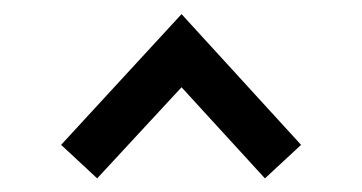

<svg xmlns="http://www.w3.org/2000/svg" viewBox="-20 -768 526 279"><path d="M417.5 -557.5 243.8 -747.5 68.8 -557.5 121.2 -508.8 243.8 -641.2 365 -508.8Z"/></svg>

Font: Cambay
Style: Regular
Weight: 400
Designer: Pooja Saxena
Foundry: Pooja Saxena
Version: Version 1.181;PS 001.181;hotconv 1.0.70;makeotf.lib2.5.58329